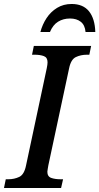

<svg xmlns="http://www.w3.org/2000/svg" viewBox="-40 -945 499 965"><path d="M-20 0 -11 -44H1Q32 -44 57 -56Q82 -68 91 -114L195 -602Q199 -621 199 -632Q199 -656 180.5 -663Q162 -670 133 -670H121L130 -714H418L409 -670H397Q366 -670 341 -658Q316 -646 307 -600L203 -114Q202 -106 200 -96.5Q198 -87 198 -82Q198 -58 217 -51Q236 -44 265 -44H277L267 0ZM163 -784Q173 -822 194 -854Q215 -886 247 -905.5Q279 -925 320 -925Q378 -925 407.5 -888Q437 -851 439 -784H390Q387 -819 366 -835.5Q345 -852 312 -852Q278 -852 252 -836Q226 -820 211 -784Z"/></svg>

Font: Noto Serif SemiCondensed Medium
Style: Italic
Weight: 500
Width: 4
Italic angle: -12°
Designer: Monotype Design Team
Foundry: Monotype Imaging Inc.
Version: Version 2.013